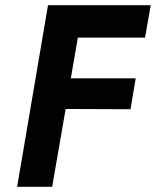

<svg xmlns="http://www.w3.org/2000/svg" viewBox="-20 -720 601 740"><path d="M165 -700H561L539 -575H280L253 -418H503L483 -299L233 -300L181 0H46Z"/></svg>

Font: Von Semi
Style: Italic
Weight: 600
Version: Version 4.000; ttfautohint (v1.8.4.7-5d5b)